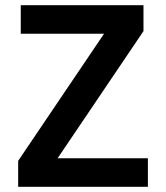

<svg xmlns="http://www.w3.org/2000/svg" viewBox="-20 -720 640 740"><path d="M50 0H550V-110H202L533 -600V-700H60V-590H381L50 -100Z"/></svg>

Font: CommitMono
Style: 700Regular
Weight: 700
Monospace: yes
Designer: Eigil Nikolajsen
Foundry: Eigil Nikolajsen
Version: Version 1.143